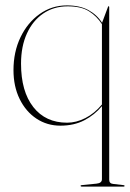

<svg xmlns="http://www.w3.org/2000/svg" viewBox="-20 -456 482 712"><path d="M283 236Q279 236 279 233Q279 230.5 283 230.5L338 225Q358 223 358 208.5V-62.5Q331 -30 292.8 -10Q254.5 10 204 10Q154.5 10 115 -16.2Q75.5 -42.5 52.8 -89Q30 -135.5 30 -196Q30 -263.5 56 -317.8Q82 -372 127 -404Q172 -436 228 -436Q276 -436 308 -418.5Q340 -401 358.5 -371.5L380.5 -430.5Q381.5 -433 383 -433Q385 -433 385 -429V210.5Q385 224.5 399 226L438 230.5Q442 231 442 233.5Q442 236 438.5 236ZM58 -220Q58 -117 103.5 -59Q149 -1 229 -1Q262.5 -1 296.2 -18Q330 -35 358 -68.5V-366.5Q339 -396 310 -414.2Q281 -432.5 231 -432.5Q179.5 -432.5 140.5 -406Q101.5 -379.5 79.8 -331.8Q58 -284 58 -220Z"/></svg>

Font: Fraunces 144pt S000 Thin
Style: Regular
Weight: 100
Version: Version 1.000; ttfautohint (v1.8.3)